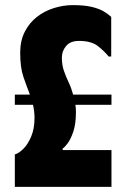

<svg xmlns="http://www.w3.org/2000/svg" viewBox="-20 -731 481 751"><path d="M38 -361V-321H109Q112 -309 113.5 -296Q115 -283 115 -269Q115 -228 102 -197Q89 -166 71 -148.5Q53 -131 38 -127V0H416V-144H225V-150Q232 -154 244 -169.5Q256 -185 266.5 -215.5Q277 -246 277 -292Q277 -300 276.5 -307Q276 -314 275 -321H416V-361H266Q259 -387 248.5 -409Q238 -431 230 -454Q222 -477 222 -506Q222 -531 238.5 -551Q255 -571 289 -571Q337 -571 362.5 -551Q388 -531 405 -510H415V-665Q403 -676 385.5 -686.5Q368 -697 339 -704Q310 -711 265 -711Q228 -711 191 -699.5Q154 -688 124.5 -665Q95 -642 77 -607Q59 -572 59 -525Q59 -467 71.5 -430.5Q84 -394 97 -361Z"/></svg>

Font: Phudu Light
Style: Bold
Weight: 700
Version: Version 1.005;gftools[0.9.23]